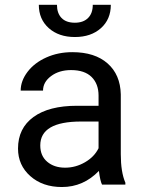

<svg xmlns="http://www.w3.org/2000/svg" viewBox="-20 -750 584 780"><path d="M394.5 0Q386.7 -15.6 381.8 -55.7Q318.8 9.8 231.4 9.8Q153.3 9.8 103.3 -34.4Q53.2 -78.6 53.2 -146.5Q53.2 -229 116 -274.7Q178.7 -320.3 292.5 -320.3H380.4V-361.8Q380.4 -409.2 352.1 -437.3Q323.7 -465.3 268.6 -465.3Q220.2 -465.3 187.5 -440.9Q154.8 -416.5 154.8 -381.8H64Q64 -421.4 92 -458.3Q120.1 -495.1 168.2 -516.6Q216.3 -538.1 273.9 -538.1Q365.2 -538.1 417 -492.4Q468.8 -446.8 470.7 -366.7V-123.5Q470.7 -50.8 489.3 -7.8V0ZM244.6 -68.8Q287.1 -68.8 325.2 -90.8Q363.3 -112.8 380.4 -147.9V-256.3H309.6Q143.6 -256.3 143.6 -159.2Q143.6 -116.7 171.9 -92.8Q200.2 -68.8 244.6 -68.8ZM430.2 -730.5Q430.2 -671.4 389.9 -635.5Q349.6 -599.6 284.2 -599.6Q218.8 -599.6 178.2 -635.7Q137.7 -671.9 137.7 -730.5H211.4Q211.4 -696.3 230 -677Q248.5 -657.7 284.2 -657.7Q318.4 -657.7 337.6 -676.8Q356.9 -695.8 356.9 -730.5Z"/></svg>

Font: Noboto
Style: Regular
Weight: 400
Designer: Google
Version: Version 2.001101; 2014